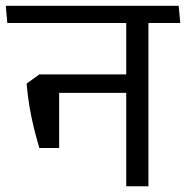

<svg xmlns="http://www.w3.org/2000/svg" viewBox="-40 -653 652 673"><path d="M480.3 -593.4H402.5V0H480.3ZM351.1 -572.4H591.9L586.4 -632.6H345.7ZM541.3 -572.4 535.9 -632.6H-19.7L-14.4 -572.4ZM433.8 -392.2H136.7V-327.5H433.8ZM97.9 -134.2H167.3V-392.2H98L53.2 -360Q57.2 -315.7 63.4 -278.8Q69.7 -241.9 78.2 -207Q86.8 -172.1 97.9 -134.2Z"/></svg>

Font: Anek Devanagari Medium
Style: Regular
Weight: 500
Designer: Kailash Malviya (Devanagari) & Yesha Goshar (Latin)
Foundry: Ek Type
Version: Version 1.003